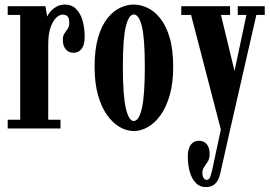

<svg xmlns="http://www.w3.org/2000/svg" viewBox="-20 -550 1154 822"><path d="M13 0V-37.5H66.5V-486H13V-523.5H174.5L182 -479Q184.5 -486.5 194.5 -498.8Q204.5 -511 220.8 -520.8Q237 -530.5 257.5 -530.5Q287 -530.5 305.8 -511.8Q324.5 -493 333.5 -461.5Q342.5 -430 342.5 -392Q342.5 -359 329.8 -341.5Q317 -324 295 -324Q274.5 -324 261.8 -338.8Q249 -353.5 249 -379.5Q249 -396.5 256 -406.8Q263 -417 269.8 -426.8Q276.5 -436.5 276.5 -452Q276.5 -470.5 269.8 -479Q263 -487.5 248.5 -487.5Q234 -487.5 219.5 -473Q205 -458.5 195.8 -430.2Q186.5 -402 186.5 -361V-37.5H239V0Z M552.5 11Q522.5 11 492.8 -6Q463 -23 438.5 -57.2Q414 -91.5 399.5 -143Q385 -194.5 385 -263.5Q385 -338.5 400.2 -390Q415.5 -441.5 440.2 -472.2Q465 -503 494.5 -516.8Q524 -530.5 552.5 -530.5Q581 -530.5 610.8 -516.8Q640.5 -503 665.5 -472.2Q690.5 -441.5 706 -390Q721.5 -338.5 721.5 -263.5Q721.5 -194.5 706.8 -143Q692 -91.5 667.5 -57.2Q643 -23 613 -6Q583 11 552.5 11ZM552.5 -32Q575 -32 587.5 -86.5Q600 -141 600 -263.5Q600 -386 587.5 -437Q575 -488 552.5 -488Q531.5 -488 518.8 -437Q506 -386 506 -263.5Q506 -141 518.8 -86.5Q531.5 -32 552.5 -32Z M860 251Q835.5 251 818.2 233.2Q801 215.5 792.5 185.8Q784 156 784 119Q784 86.5 797 69.5Q810 52.5 831.5 52.5Q852.5 52.5 865 67.2Q877.5 82 877.5 108.5Q877.5 129 869.8 141.5Q862 154 854.2 164.8Q846.5 175.5 846.5 191Q846.5 203 851.2 211.5Q856 220 865.5 220Q871 220 874.5 216.5Q878 213 881 204.5Q884 196 887.5 182L925.5 4.5L798 -486H756V-523.5H965V-486H926L984 -246L1035 -486H998V-523.5H1113.5V-486H1077.5L965.5 3.5L923.5 190.5Q919.5 209 911.8 222.8Q904 236.5 891.8 243.8Q879.5 251 860 251Z"/></svg>

Font: Imbue Thin 10pt
Style: Bold
Weight: 700
Version: Version 1.102